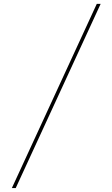

<svg xmlns="http://www.w3.org/2000/svg" viewBox="-20 -800 568 970"><path d="M40 150 469 -780.5H488.5L59.5 150Z"/></svg>

Font: Bodoni Moda
Style: Regular
Weight: 400
Designer: Owen Earl
Foundry: indestructible type
Version: Version 2.005